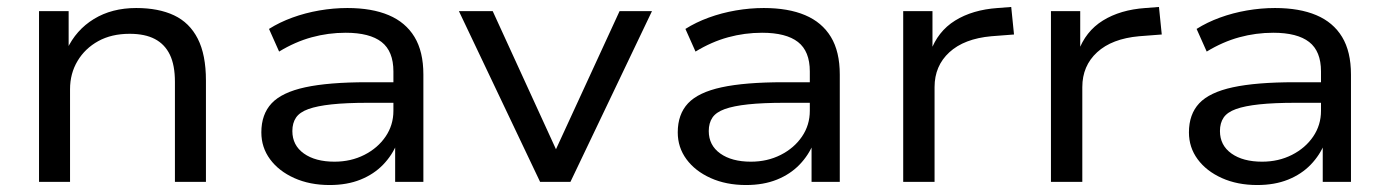

<svg xmlns="http://www.w3.org/2000/svg" viewBox="-20 -522 3987 551"><path d="M92 0V-490H177V-380H172Q198 -436 249.5 -467.5Q301 -499 371 -499Q435 -499 479.5 -478Q524 -457 547.5 -411Q571 -365 571 -291V0H482V-287Q482 -335 467.5 -365Q453 -395 424.5 -410Q396 -425 352 -425Q300 -425 262 -404Q224 -383 202.5 -347Q181 -311 181 -266V0Z M926 9Q869 9 824.5 -11Q780 -31 755 -65Q730 -99 730 -142Q730 -194 759.5 -225.5Q789 -257 856 -271.5Q923 -286 1034 -286H1124V-227H1037Q974 -227 932 -222.5Q890 -218 865 -209Q840 -200 829.5 -184.5Q819 -169 819 -146Q819 -105 852 -81.5Q885 -58 940 -58Q987 -58 1025.5 -77.5Q1064 -97 1086.5 -130Q1109 -163 1109 -204V-317Q1109 -375 1075 -401.5Q1041 -428 972 -428Q922 -428 874.5 -415Q827 -402 781 -374L752 -439Q782 -458 819 -471.5Q856 -485 896.5 -492Q937 -499 977 -499Q1047 -499 1095.5 -478.5Q1144 -458 1169.5 -416Q1195 -374 1195 -308V0H1114V-112H1120Q1106 -77 1079.5 -49.5Q1053 -22 1014.5 -6.5Q976 9 926 9Z M1530 0 1297 -490H1394L1585 -73H1566L1758 -490H1851L1617 0Z M2121 9Q2064 9 2019.5 -11Q1975 -31 1950 -65Q1925 -99 1925 -142Q1925 -194 1954.5 -225.5Q1984 -257 2051 -271.5Q2118 -286 2229 -286H2319V-227H2232Q2169 -227 2127 -222.5Q2085 -218 2060 -209Q2035 -200 2024.5 -184.5Q2014 -169 2014 -146Q2014 -105 2047 -81.5Q2080 -58 2135 -58Q2182 -58 2220.5 -77.5Q2259 -97 2281.5 -130Q2304 -163 2304 -204V-317Q2304 -375 2270 -401.5Q2236 -428 2167 -428Q2117 -428 2069.5 -415Q2022 -402 1976 -374L1947 -439Q1977 -458 2014 -471.5Q2051 -485 2091.5 -492Q2132 -499 2172 -499Q2242 -499 2290.5 -478.5Q2339 -458 2364.5 -416Q2390 -374 2390 -308V0H2309V-112H2315Q2301 -77 2274.5 -49.5Q2248 -22 2209.5 -6.5Q2171 9 2121 9Z M2572 0V-490H2656V-373H2650Q2671 -432 2721 -463Q2771 -494 2843 -499L2882 -502L2890 -423L2825 -418Q2747 -411 2704.5 -372Q2662 -333 2662 -272V0Z M2996 0V-490H3080V-373H3074Q3095 -432 3145 -463Q3195 -494 3267 -499L3306 -502L3314 -423L3249 -418Q3171 -411 3128.5 -372Q3086 -333 3086 -272V0Z M3588 9Q3531 9 3486.5 -11Q3442 -31 3417 -65Q3392 -99 3392 -142Q3392 -194 3421.5 -225.5Q3451 -257 3518 -271.5Q3585 -286 3696 -286H3786V-227H3699Q3636 -227 3594 -222.5Q3552 -218 3527 -209Q3502 -200 3491.5 -184.5Q3481 -169 3481 -146Q3481 -105 3514 -81.5Q3547 -58 3602 -58Q3649 -58 3687.5 -77.5Q3726 -97 3748.5 -130Q3771 -163 3771 -204V-317Q3771 -375 3737 -401.5Q3703 -428 3634 -428Q3584 -428 3536.5 -415Q3489 -402 3443 -374L3414 -439Q3444 -458 3481 -471.5Q3518 -485 3558.5 -492Q3599 -499 3639 -499Q3709 -499 3757.5 -478.5Q3806 -458 3831.5 -416Q3857 -374 3857 -308V0H3776V-112H3782Q3768 -77 3741.5 -49.5Q3715 -22 3676.5 -6.5Q3638 9 3588 9Z"/></svg>

Font: Nunito Sans 10pt SemiExpanded
Style: Regular
Weight: 400
Width: 6
Designer: Vernon Adams
Foundry: Vernon Adams
Version: Version 3.101;gftools[0.9.27]